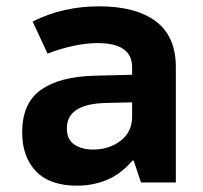

<svg xmlns="http://www.w3.org/2000/svg" viewBox="-20 -576 640 606"><path d="M191 -171Q191 -248 314 -251L397 -253V-208Q397 -160 361 -132Q325 -104 274 -104Q239 -104 215 -119.5Q191 -135 191 -171ZM398 -69H402L425 0H535V-364Q535 -461 472 -508.5Q409 -556 293 -556Q178 -556 83 -508L130 -407Q219 -440 288 -440Q397 -440 397 -364V-340L277 -337Q167 -334 108.5 -292Q50 -250 50 -158Q50 -81 93.5 -35.5Q137 10 223 10Q273 10 317 -8Q361 -26 398 -69Z"/></svg>

Font: Noto Sans Mono UI
Style: Bold
Weight: 700
Designer: Monotype Design team
Foundry: Monotype Imaging Inc.
Version: 1.000